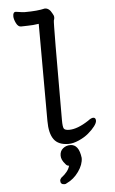

<svg xmlns="http://www.w3.org/2000/svg" viewBox="-63 -762 625 1043"><g transform="rotate(-5 250.0 -240.0)"><path d="M287 24Q231 24 207 -9.5Q183 -43 183 -110L182 -640Q149 -635 123.5 -635Q98 -635 85 -634Q69 -634 58.5 -655.5Q48 -677 48 -693Q48 -716 63 -716Q101 -710 112 -710Q182 -710 222 -720Q246 -720 261 -690Q269 -678 269 -668Q269 -658 265.5 -651.5Q262 -645 262 -108Q262 -71 268 -61.5Q274 -52 297 -52Q342 -52 403 -92Q421 -106 432 -106Q446 -106 446 -89Q446 -77 432.5 -59Q419 -41 396.5 -22Q374 -3 343 10.5Q312 24 287 24ZM246 240Q224 240 224 220Q224 212 231 204Q271 174 279 142Q267 142 259 130Q238 107 238 84Q238 59 255 45Q272 31 295 31Q342 31 351 106Q351 142 324 180Q297 218 258 236Q253 240 246 240Z"/></g></svg>

Font: LXGW WenKai Mono Medium
Style: Regular
Weight: 500
Monospace: yes
Designer: LXGW / Fontworks Inc.
Foundry: LXGW / Fontworks Inc.
Version: Version 1.520; June 14, 2025